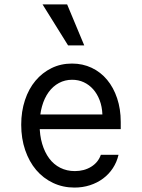

<svg xmlns="http://www.w3.org/2000/svg" viewBox="-20 -837 640 867"><path d="M124.4 -253.8H525.2V-286.2Q525.2 -344.8 508.9 -393.3Q492.6 -441.9 463.6 -476.7Q434.6 -511.6 394 -530.8Q353.4 -550 305.1 -550Q254.8 -550 212.9 -529.5Q171 -509 140.3 -472.5Q109.6 -436 92.7 -384.9Q75.8 -333.8 75.8 -273.7Q75.8 -211.6 93.7 -159.2Q111.7 -106.8 143.4 -69.4Q175.2 -32 219.6 -11Q264 10 316 10Q353.5 10 386.2 -0.6Q419 -11.2 445.3 -30.7Q471.6 -50.2 489.6 -77.6Q507.6 -105 515.2 -138H435.4Q423.4 -103.6 391.7 -84Q360 -64.4 317.8 -64.4Q281.9 -64.4 252.2 -79.3Q222.6 -94.2 202.2 -121.7Q181.8 -149.2 170.4 -187.6Q159 -226 159 -272.9Q159 -318.8 169.6 -356.5Q180.2 -394.2 199.6 -420.9Q219 -447.6 246.1 -462.2Q273.2 -476.8 305.6 -476.8Q334.4 -476.8 358.4 -465.6Q382.4 -454.4 400.6 -434Q418.8 -413.6 429.9 -384.6Q441 -355.6 442.4 -320.2H124.4ZM287.4 -632 172.2 -817H283.2L360.4 -632Z"/></svg>

Font: CommitMonoV143 ExtLt
Style: Regular
Weight: 200
Monospace: yes
Designer: Eigil Nikolajsen
Foundry: Eigil Nikolajsen
Version: Version 1.143